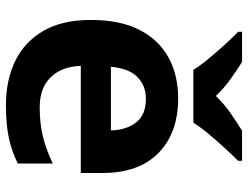

<svg xmlns="http://www.w3.org/2000/svg" viewBox="-112 -694 816 631"><g transform="rotate(90 295.5 -378.0)"><path d="M303 -556Q416 -556 482 -491.5Q548 -427 548 -308V-236H196Q198 -173 233.5 -137Q269 -101 332 -101Q385 -101 428 -111.5Q471 -122 517 -144V-29Q477 -9 432.5 0.5Q388 10 325 10Q243 10 180 -20.5Q117 -51 81 -113Q45 -175 45 -269Q45 -365 77.5 -428.5Q110 -492 168 -524Q226 -556 303 -556ZM304 -450Q261 -450 232.5 -422Q204 -394 199 -335H408Q407 -385 382 -417.5Q357 -450 304 -450ZM209 -606Q195 -629 172.5 -656Q150 -683 126.5 -709Q103 -735 84 -753V-766H183Q209 -750 239 -728.5Q269 -707 295 -680Q321 -707 352 -728.5Q383 -750 409 -766H508V-753Q490 -735 466 -709Q442 -683 419.5 -656Q397 -629 383 -606Z"/></g></svg>

Font: Noto Sans Tamil
Style: Bold
Weight: 700
Designer: Jelle Bosma - Monotype Design Team
Foundry: Monotype Imaging Inc.
Version: Version 2.004; ttfautohint (v1.8.4.7-5d5b)